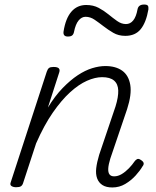

<svg xmlns="http://www.w3.org/2000/svg" viewBox="-20 -810 686 846"><path d="M475 16Q448 16 431.5 5.5Q415 -5 408 -24Q401 -43 404 -69Q407 -95 417 -128L489 -341Q502 -383 501 -411.5Q500 -440 482.5 -455Q465 -470 430 -470Q399 -470 363 -454Q327 -438 289 -403.5Q251 -369 212.5 -313.5Q174 -258 139 -178L82 -4Q79 6 72.5 10.5Q66 15 51 15Q39 15 31 10Q23 5 27 -6L186 -494Q190 -506 196 -510.5Q202 -515 216 -515Q233 -515 239 -509Q245 -503 241 -491L191 -336Q222 -387 256 -422Q290 -457 322.5 -478.5Q355 -500 386 -509.5Q417 -519 444 -519Q490 -519 518.5 -498.5Q547 -478 554 -436Q561 -394 540 -329L466 -111Q458 -85 457 -67.5Q456 -50 462.5 -41.5Q469 -33 483 -33Q500 -33 516.5 -43Q533 -53 548 -68.5Q563 -84 573 -99Q578 -106 584.5 -109Q591 -112 601 -105Q612 -98 613 -91Q614 -84 608 -77Q597 -58 577.5 -36.5Q558 -15 532 0.5Q506 16 475 16ZM279 -649Q257 -649 260 -671Q269 -729 294.5 -758.5Q320 -788 360 -788Q391 -788 414.5 -775.5Q438 -763 457.5 -747Q477 -731 496 -717.5Q515 -704 535 -704Q554 -704 567 -720Q580 -736 586 -769Q590 -790 615 -790Q627 -790 631 -785.5Q635 -781 634 -769Q624 -711 600 -681.5Q576 -652 532 -652Q502 -652 479 -665.5Q456 -679 436 -694.5Q416 -710 397 -723Q378 -736 357 -736Q340 -736 326.5 -720Q313 -704 306 -669Q304 -659 298 -654Q292 -649 279 -649Z"/></svg>

Font: Playwrite CU ExtraLight
Style: Regular
Weight: 250
Designer: Veronika Burian, José Scaglione
Foundry: TypeTogether
Version: Version 1.002